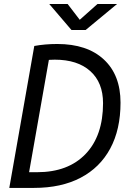

<svg xmlns="http://www.w3.org/2000/svg" viewBox="-20 -918 626 938"><path d="M25.4 0 147.5 -693.4Q200.2 -703.1 259.8 -703.1Q405.8 -703.1 487.3 -627.4Q568.8 -551.8 568.8 -416.5Q568.8 -285.6 518.6 -192.4Q468.3 -99.1 373.8 -49.6Q279.3 0 146 0ZM122.1 -76.7H161.1Q313 -76.7 398.2 -165.8Q483.4 -254.9 483.4 -414.1Q483.4 -514.6 421.1 -570.6Q358.9 -626.5 247.6 -626.5Q232.9 -626.5 218.8 -625.5ZM329.1 -771.5 220.7 -898.4H310.5L369.6 -821.3L456.1 -898.4H551.8L398.4 -771.5Z"/></svg>

Font: Cascadia Code NF SemiLight
Style: Italic
Weight: 350
Italic angle: -10°
Monospace: yes
Designer: Aaron Bell
Foundry: Saja Typeworks
Version: Version 2404.023; ttfautohint (v1.8.4)